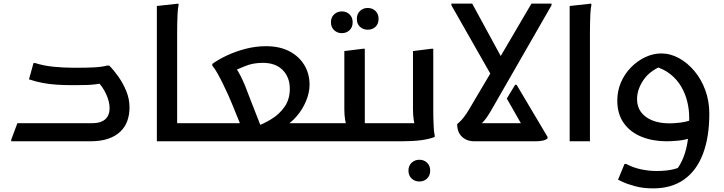

<svg xmlns="http://www.w3.org/2000/svg" viewBox="-20 -780 3995 1060"><path d="M42 -9 76 -100H490Q519 -100 540 -108.5Q561 -117 573 -135.5Q585 -154 585 -183Q585 -219 565.5 -261.5Q546 -304 511 -338L566 -325Q533 -318 510.5 -315Q488 -312 465 -311Q442 -310 407 -310H371Q333 -310 293.5 -312.5Q254 -315 216 -322Q178 -329 140 -342L165 -432H174Q220 -417 276 -411.5Q332 -406 383 -406H415Q456 -406 498.5 -408Q541 -410 571 -418H583Q608 -393 633.5 -357Q659 -321 677 -277.5Q695 -234 695 -187Q695 -147 683 -113Q671 -79 644.5 -53.5Q618 -28 577 -14Q536 0 479 0H42Z M927 0V-100H1102V-20L1082 0ZM846 -747 965 -760 966 -752Q962 -734 960.5 -707Q959 -680 958.5 -652Q958 -624 958 -604V0H846Z M1102 -100H1329L1327 -44L1260 -209Q1253 -227 1239.5 -256.5Q1226 -286 1210.5 -318Q1195 -350 1179.5 -377Q1164 -404 1152 -418V-427Q1186 -452 1234.5 -474.5Q1283 -497 1338 -511Q1393 -525 1448 -525Q1524 -525 1577.5 -497Q1631 -469 1660 -421Q1689 -373 1689 -312Q1689 -269 1670 -223Q1651 -177 1619 -139.5Q1587 -102 1549 -81L1527 -100H1782V-20L1762 0H1082V-80ZM1431 -55 1391 -80Q1437 -97 1480 -123.5Q1523 -150 1551.5 -191Q1580 -232 1580 -290Q1580 -353 1541 -393Q1502 -433 1431 -433Q1378 -433 1335.5 -416Q1293 -399 1262 -384L1276 -414Q1295 -387 1308 -361.5Q1321 -336 1334.5 -303Q1348 -270 1366 -221Z M1759 -100H1936L1896 -78Q1890 -91 1885.5 -117.5Q1881 -144 1881 -177V-498L1985 -511H1994V-54L1948 -100H2137V-20L2117 0H1739V-80ZM2010 -616Q1985 -616 1967.5 -632Q1950 -648 1950 -676Q1950 -703 1967.5 -719.5Q1985 -736 2010 -736Q2036 -736 2053 -719.5Q2070 -703 2070 -676Q2070 -648 2053 -632Q2036 -616 2010 -616ZM1867 -597Q1842 -597 1824.5 -613.5Q1807 -630 1807 -657Q1807 -684 1824.5 -700.5Q1842 -717 1867 -717Q1893 -717 1910 -700.5Q1927 -684 1927 -657Q1927 -630 1910 -613.5Q1893 -597 1867 -597Z M2117 0V-80L2137 -100H2314L2274 -78Q2268 -91 2264 -118Q2260 -145 2260 -178V-498L2363 -511H2372V-175Q2372 -155 2372.5 -128.5Q2373 -102 2374.5 -76Q2376 -50 2380 -32V-24Q2350 -12 2305 -6Q2260 0 2197 0ZM2235 162Q2235 135 2252.5 118.5Q2270 102 2295 102Q2321 102 2338 118.5Q2355 135 2355 162Q2355 189 2338 205.5Q2321 222 2295 222Q2270 222 2252.5 205.5Q2235 189 2235 162Z M2599 0Q2557 0 2530.5 -25Q2504 -50 2504 -95Q2517 -106 2527.5 -117Q2538 -128 2553.5 -150.5Q2569 -173 2595 -219L2710 -413V-333L2472 -751V-760H2587L2760 -442L2721 -431L2914 -760H3025V-751L2692 -171Q2677 -145 2664.5 -128Q2652 -111 2641.5 -101Q2631 -91 2621 -86L2590 -100H2902L2888 -43L2778 -236L2824 -312H2832L3003 -24V-16Q2993 -7 2975.5 -3.5Q2958 0 2935 0Z M3125 -747 3244 -760 3245 -752Q3241 -734 3239.5 -707Q3238 -680 3237.5 -652Q3237 -624 3237 -604V0H3125Z M3586 260Q3530 260 3486 248Q3442 236 3417 224Q3392 212 3392 212L3428 125H3437Q3476 146 3520 155Q3564 164 3602 164Q3650 164 3682 158Q3714 152 3744 139L3706 169Q3736 133 3753.5 88Q3771 43 3778 -11.5Q3785 -66 3785 -131Q3785 -174 3774.5 -218Q3764 -262 3741 -301.5Q3718 -341 3681 -370.5Q3644 -400 3591 -415L3655 -424Q3573 -396 3535 -342Q3497 -288 3497 -232Q3497 -192 3518 -162.5Q3539 -133 3579.5 -116Q3620 -99 3677 -99Q3702 -99 3735 -103Q3768 -107 3798 -118L3793 -18Q3760 -7 3724 -3.5Q3688 0 3660 0Q3585 0 3523 -24.5Q3461 -49 3424.5 -99.5Q3388 -150 3388 -225Q3388 -279 3408.5 -326Q3429 -373 3464 -408.5Q3499 -444 3542.5 -464.5Q3586 -485 3631 -485Q3681 -485 3728.5 -459Q3776 -433 3814 -387.5Q3852 -342 3874 -282Q3896 -222 3896 -152Q3896 -22 3860.5 70.5Q3825 163 3756 211.5Q3687 260 3586 260Z"/></svg>

Font: Kufam Medium
Style: Italic
Weight: 500
Italic angle: -11°
Designer: Artur Schmal
Foundry: Original Type
Version: Version 1.301; ttfautohint (v1.8.3)